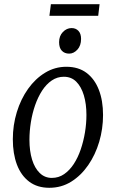

<svg xmlns="http://www.w3.org/2000/svg" viewBox="-20 -883 550 913"><path d="M295.5 -565.5Q353 -565.5 391.5 -536.5Q430 -507.5 450 -456Q470 -404.5 470 -336Q470 -270.5 451.8 -208.8Q433.5 -147 399.5 -97.8Q365.5 -48.5 318.8 -19.2Q272 10 214.5 10Q157.5 10 118.8 -19.2Q80 -48.5 60.5 -100.2Q41 -152 41 -221Q41 -288 60 -350Q79 -412 113.5 -460.5Q148 -509 194.5 -537.2Q241 -565.5 295.5 -565.5ZM283.5 -518Q252 -518 226 -500.2Q200 -482.5 180.2 -452Q160.5 -421.5 147 -382.8Q133.5 -344 126.8 -301.8Q120 -259.5 120 -218Q120 -165 132.5 -124.2Q145 -83.5 169 -60.2Q193 -37 226.5 -37Q259 -37 285 -55Q311 -73 330.8 -103.2Q350.5 -133.5 363.8 -172.2Q377 -211 384 -253.2Q391 -295.5 391 -336.5Q391 -388.5 378.8 -429.5Q366.5 -470.5 343 -494.2Q319.5 -518 283.5 -518ZM309 -628Q287 -628 274 -641.8Q261 -655.5 261 -682.5Q261 -712 279 -730.8Q297 -749.5 320.5 -749.5Q340.5 -749.5 353 -736.2Q365.5 -723 365.5 -698Q365.5 -666 348 -647Q330.5 -628 309 -628ZM222 -863H453.5L447 -808H215Z"/></svg>

Font: Merriweather 24pt SemiCondensed Light
Style: Italic
Weight: 300
Width: 4
Italic angle: -7.8°
Designer: Eben Sorkin
Foundry: Eben Sorkin
Version: Version 2.101